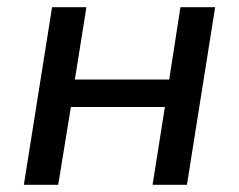

<svg xmlns="http://www.w3.org/2000/svg" viewBox="-20 -511 661 531"><path d="M46 0 124 -491H219L187 -291H448L479 -491H575L497 0H402L436 -215H176L141 0Z"/></svg>

Font: Nunito Sans 10pt Medium
Style: Italic
Weight: 500
Italic angle: -9°
Designer: Vernon Adams
Foundry: Vernon Adams
Version: Version 3.101;gftools[0.9.27]